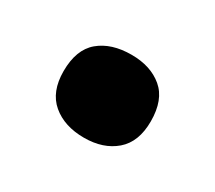

<svg xmlns="http://www.w3.org/2000/svg" viewBox="-51 -526 389 347"><g transform="rotate(30 143.0 -352.5)"><path d="M144 -439Q184 -439 209 -418Q234 -397 234 -352Q234 -309 209 -287.5Q184 -266 144 -266Q103 -266 77.5 -287.5Q52 -309 52 -352Q52 -397 77 -418Q102 -439 144 -439Z"/></g></svg>

Font: Noto Sans UI ExtraBold
Style: Regular
Weight: 800
Designer: Monotype Design Team
Foundry: Monotype Imaging Inc.
Version: Version 1.001